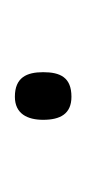

<svg xmlns="http://www.w3.org/2000/svg" viewBox="51 -158 116 258"><g transform="rotate(-90 109.0 -29.0)"><path d="M77 -29C77 -6 85 9 108 9C134 9 141 -6 141 -29C141 -51 134 -67 108 -67C85 -67 77 -50 77 -29Z"/></g></svg>

Font: Noto Sans Devanagari UI Condensed ExtraLight
Style: Regular
Weight: 200
Width: 3
Designer: Jelle Bosma - Monotype Design Team
Foundry: Monotype Imaging Inc.
Version: Version 2.004